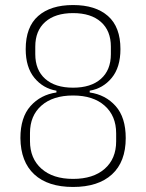

<svg xmlns="http://www.w3.org/2000/svg" viewBox="-20 -730 580 762"><path d="M270 12Q170 12 116 -38Q62 -88 61 -182Q61 -264 101 -309Q141 -354 204 -363V-370Q151 -379 116.5 -421Q82 -463 82 -535Q82 -623 131.5 -666.5Q181 -710 270 -710Q359 -710 408.5 -666.5Q458 -623 458 -535Q458 -463 423.5 -421Q389 -379 336 -370V-363Q399 -354 439 -309Q479 -264 479 -182Q479 -88 424.5 -38Q370 12 270 12ZM270 -20Q350 -20 395.5 -60Q441 -100 441 -169V-201Q441 -270 395.5 -310.5Q350 -351 270 -351Q190 -351 144.5 -311Q99 -271 99 -202V-170Q99 -101 144.5 -60.5Q190 -20 270 -20ZM270 -382Q341 -382 380.5 -417Q420 -452 420 -515V-545Q420 -608 380.5 -643Q341 -678 270 -678Q199 -678 159.5 -643Q120 -608 120 -545V-515Q120 -452 159.5 -417Q199 -382 270 -382Z"/></svg>

Font: IBM Plex Sans Condensed ExtraLight
Style: Regular
Weight: 200
Width: 3
Designer: Mike Abbink, Paul van der Laan, Pieter van Rosmalen
Foundry: Bold Monday
Version: Version 1.3